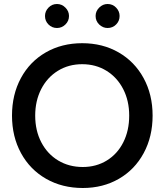

<svg xmlns="http://www.w3.org/2000/svg" viewBox="-20 -928 822 960"><path d="M40 -350Q40 -455 84.5 -537.5Q129 -620 209 -666Q289 -712 391 -712Q493 -712 573 -666Q653 -620 698 -537.5Q743 -455 743 -350Q743 -245 698.5 -162.5Q654 -80 574.5 -34Q495 12 394 12Q291 12 210.5 -34Q130 -80 85 -162.5Q40 -245 40 -350ZM394 -93Q461 -93 514 -125.5Q567 -158 596.5 -216.5Q626 -275 626 -350Q626 -424 596 -482.5Q566 -541 512.5 -574Q459 -607 391 -607Q323 -607 269.5 -574Q216 -541 186 -482.5Q156 -424 156 -350Q156 -275 186.5 -216.5Q217 -158 271 -125.5Q325 -93 394 -93ZM458 -848Q458 -872 476 -890Q494 -908 518 -908Q543 -908 560.5 -890Q578 -872 578 -848Q578 -823 560.5 -805.5Q543 -788 518 -788Q494 -788 476 -805.5Q458 -823 458 -848ZM265 -908Q289 -908 307 -890Q325 -872 325 -848Q325 -823 307 -805.5Q289 -788 265 -788Q240 -788 222.5 -805.5Q205 -823 205 -848Q205 -872 222.5 -890Q240 -908 265 -908Z"/></svg>

Font: Oak Sans SemiBold
Style: Regular
Weight: 600
Designer: Erik Kennedy, Walven
Foundry: Erik Kennedy, Walven
Version: Version 1.000